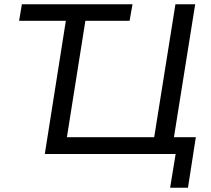

<svg xmlns="http://www.w3.org/2000/svg" viewBox="-20 -725 992 904"><path d="M781 159 807 0H191L290 -627H70L83 -705H604L590 -627H382L295 -79H706L806 -705H899L799 -79H902L865 159Z"/></svg>

Font: Mulish Medium
Style: Italic
Weight: 500
Italic angle: -9°
Designer: Vernon Adams
Foundry: Vernon Adams
Version: Version 3.603; ttfautohint (v1.8.3)